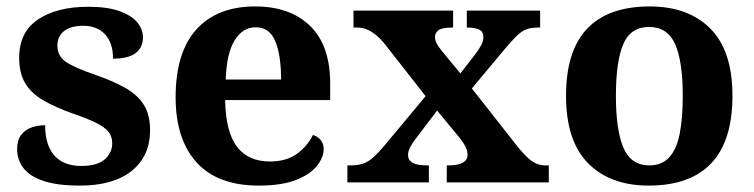

<svg xmlns="http://www.w3.org/2000/svg" viewBox="-20 -569 2353 599"><path d="M229.1 10Q159.4 10 116.3 -4.3Q73.2 -18.6 53.3 -44.5Q33.4 -70.3 33.4 -103.5Q33.4 -131.7 46.1 -148.2Q58.9 -164.6 78.9 -171.5Q98.9 -178.3 120.8 -178.3Q120.8 -116.5 149.5 -83.9Q178.2 -51.3 233.4 -51.3Q283.5 -51.3 306.8 -71.9Q330.1 -92.5 330.1 -122Q330.1 -143.6 318.1 -158.1Q306.2 -172.7 279.7 -185.8Q253.2 -199 208.8 -214.2Q152 -234.3 114.4 -256.4Q76.9 -278.5 58.3 -309.9Q39.8 -341.3 39.8 -388.9Q39.8 -469.1 98.9 -508.5Q157.9 -547.9 255.1 -547.9Q315.3 -547.9 353 -534.2Q390.7 -520.6 408.4 -499Q426 -477.4 426 -453Q426 -420.8 403.2 -403.4Q380.3 -386 332.6 -386Q332.6 -435.5 307.5 -462Q282.4 -488.6 240.2 -488.6Q200.8 -488.6 179.9 -472.1Q159.1 -455.7 159.1 -426.5Q159.1 -394.3 185.3 -376.2Q211.5 -358 280.2 -334.5Q333.8 -315.9 371.4 -294.5Q409.1 -273.1 428.6 -242.1Q448.2 -211 448.2 -162.7Q448.2 -82.3 391.3 -36.2Q334.4 10 229.1 10Z M787.1 10Q659 10 593.4 -62.3Q527.9 -134.6 527.9 -265.2Q527.9 -405.7 592.8 -477.3Q657.8 -548.9 776 -548.9Q885.2 -548.9 947.6 -488Q1010.1 -427.2 1010.1 -308.2V-256.9H682.3Q684.3 -156.6 719.5 -110.9Q754.7 -65.2 822 -65.2Q873.4 -65.2 906.5 -89.3Q939.5 -113.4 956.3 -147.9Q970.3 -143.8 980.1 -132.5Q989.8 -121.1 989.8 -104.1Q989.8 -78.3 969.1 -51.8Q948.3 -25.3 903.8 -7.7Q859.3 10 787.1 10ZM856.9 -320.8Q856.9 -397.3 838.8 -440.6Q820.6 -483.9 778 -483.9Q736.4 -483.9 711.4 -442.1Q686.4 -400.4 684.3 -320.8Z M1063.8 0V-53H1072.8Q1096.8 -53 1113.5 -58.8Q1130.2 -64.6 1145.6 -78.9Q1161.1 -93.2 1181.2 -117L1307.8 -269L1181.8 -430Q1167.8 -447.6 1153.3 -459.4Q1138.8 -471.2 1124.8 -477.1Q1110.8 -483 1095.8 -483H1082.8V-536H1393.6V-483H1390.1Q1358.5 -483 1347.8 -474.5Q1337.1 -466 1337.1 -454Q1337.1 -444 1342.5 -433.4Q1348 -422.8 1360.1 -408L1416.3 -340L1460.7 -397Q1472.3 -412.3 1480.2 -426.1Q1488 -439.8 1488 -452.8Q1488 -470.8 1474.6 -476.9Q1461.1 -483 1439.8 -483H1436.3V-536H1665.1V-483H1656.1Q1637.1 -483 1622.5 -477.6Q1607.9 -472.2 1592.9 -457.9Q1578 -443.7 1556.3 -417.8L1452.1 -293L1599.1 -106Q1614.7 -87.6 1627.9 -75.6Q1641.1 -63.6 1654.1 -58.3Q1667.1 -53 1679.1 -53H1692.1V0H1373.8V-53H1378.8Q1408.8 -53 1423.8 -61.5Q1438.8 -70 1438.8 -86Q1438.8 -97 1432.2 -111.4Q1425.5 -125.8 1400.8 -155L1343.7 -224.1L1277.7 -137.2Q1268.7 -125.7 1260.9 -112Q1253 -98.3 1253 -85.2Q1253 -69.2 1267.3 -61.1Q1281.5 -53 1314.5 -53H1318V0Z M2003.9 10Q1883.8 10 1814.8 -59.6Q1745.9 -129.2 1745.9 -270.2Q1745.9 -410.7 1812 -479.8Q1878.2 -548.9 2007.1 -548.9Q2127.2 -548.9 2196.1 -479.8Q2265.1 -410.7 2265.1 -270.2Q2265.1 -129.2 2198.9 -59.6Q2132.8 10 2003.9 10ZM2006 -53Q2044.4 -53 2067.4 -77.7Q2090.5 -102.3 2100.3 -150.9Q2110.1 -199.6 2110.1 -270.2Q2110.1 -377.5 2086.3 -431.2Q2062.5 -484.9 2004.9 -484.9Q1947.4 -484.9 1924.4 -431.2Q1901.5 -377.5 1901.5 -270.3Q1901.5 -163.1 1924.9 -108.1Q1948.4 -53 2006 -53Z"/></svg>

Font: Noto Serif Sinhala
Style: Regular
Weight: 400
Designer: Jelle Bosma - Monotype Design Team
Foundry: Monotype Imaging Inc.
Version: Version 2.006